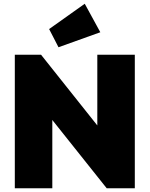

<svg xmlns="http://www.w3.org/2000/svg" viewBox="-20 -1004 798 1024"><path d="M59 0V-712H199L499 -335V-712H699V0H549L259 -364V0ZM292 -752 242 -849 432 -984 515 -832Z"/></svg>

Font: Outfit Black
Style: Regular
Weight: 900
Designer: Rodrigo Fuenzalida
Foundry: fragTYPE
Version: Version 1.100; ttfautohint (v1.8.4.7-5d5b)